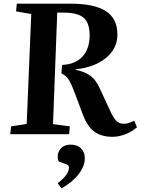

<svg xmlns="http://www.w3.org/2000/svg" viewBox="-20 -734 769 1050"><path d="M315.9 -332 319.8 -378.9Q392.6 -382.3 431.4 -425Q470.2 -467.8 470.2 -541Q470.2 -608.4 437.5 -636.7Q404.8 -665 329.1 -665H293L270 -55.2L361.8 -43L357.9 0H36.1L41 -43L126 -56.2L150.9 -657.2L67.9 -671.9L71.8 -713.9H365.2Q496.1 -713.9 559.1 -673.1Q622.1 -632.3 622.1 -544.9Q622.1 -469.2 560.3 -417.7Q498.5 -366.2 394 -355V-352.1Q446.8 -340.8 475.8 -318.6Q504.9 -296.4 524.9 -252L582 -128.9Q600.6 -87.9 616.9 -72.5Q633.3 -57.1 658.2 -57.1Q681.6 -57.1 713.9 -74.2L729 -38.1Q704.1 -15.1 667.2 -0.5Q630.4 14.2 595.2 14.2Q535.2 14.2 497.1 -13.2Q459 -40.5 435.1 -102.1L388.2 -227.1Q369.1 -278.3 354.7 -300Q340.3 -321.8 315.9 -332ZM316.9 295.9 294.9 268.1Q356.9 221.2 356.9 184.1Q356.9 175.3 352.8 170.4Q348.6 165.5 336.9 162.1L300.8 148.9Q288.1 115.2 306.4 86.2Q324.7 57.1 367.2 57.1Q403.3 57.1 423.6 77.9Q443.8 98.6 443.8 131.8Q443.8 174.3 410.6 217.8Q377.4 261.2 316.9 295.9Z"/></svg>

Font: Literata SemiBold
Style: Italic
Weight: 650
Italic angle: -2.39999°
Designer: Latin by Veronika Burian and Jose Scaglione. Greek by Irene Vlachou. Cyrillic by Vera Evstafieva
Foundry: TypeTogether
Version: Version 3.021